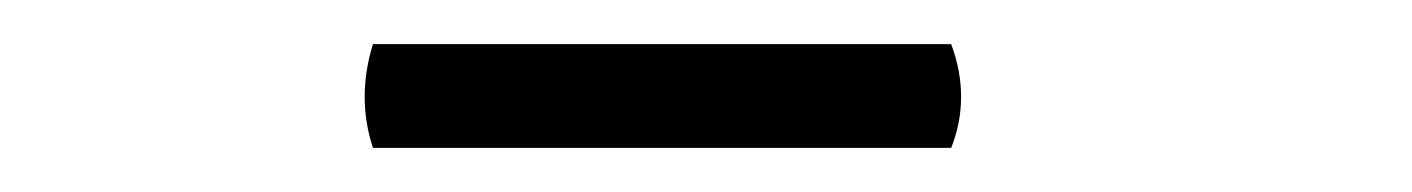

<svg xmlns="http://www.w3.org/2000/svg" viewBox="-20 -667 640 87"><path d="M149 -647C144 -631 144 -615 149 -600H411C417 -615 417 -631 411 -647Z"/></svg>

Font: Arima Koshi Medium
Style: Regular
Weight: 500
Designer: Joana Correia and Natanael Gama
Foundry: NDISCOVER
Version: Version 1.019;PS 001.019;hotconv 1.0.88;makeotf.lib2.5.64775